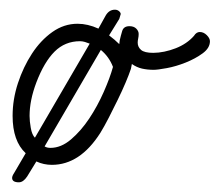

<svg xmlns="http://www.w3.org/2000/svg" viewBox="-20 -351 453 396"><path d="M198 -319Q205 -331 217 -331Q222 -331 225.5 -328Q229 -325 229 -322Q229 -321 226 -312L205 -278Q217 -269 226 -260L227 -268Q229 -277 232 -287Q235 -297 247 -297Q256 -297 261 -292Q266 -287 266 -281Q266 -276 265 -271.5Q264 -267 264 -263Q264 -254 271 -248Q278 -242 296 -242Q307 -242 319 -244.5Q331 -247 342.5 -251.5Q354 -256 363.5 -262.5Q373 -269 380 -277Q385 -285 392 -285Q400 -285 406.5 -278.5Q413 -272 413 -266Q413 -252 398 -241Q383 -230 363 -222Q343 -214 324 -210.5Q305 -207 297 -207Q284 -207 273 -209.5Q262 -212 252 -219L250 -209Q246 -197 239 -180.5Q232 -164 223 -145.5Q214 -127 204.5 -108.5Q195 -90 187 -77Q145 -11 87 -11Q70 -11 55 -18L36 13Q28 25 19 25Q5 25 5 16Q5 12 9 6L33 -35Q6 -60 6 -112Q6 -146 17 -179.5Q28 -213 46 -240.5Q64 -268 88 -285Q112 -302 140 -302Q161 -302 183 -292ZM145 -266Q114 -266 92.5 -244.5Q71 -223 55 -181Q41 -144 41 -112Q41 -101 43.5 -87Q46 -73 52 -67L165 -261Q160 -263 155 -264.5Q150 -266 145 -266ZM213 -213Q205 -234 188 -248L72 -49Q77 -46 84 -46Q106 -46 126.5 -63.5Q147 -81 164 -106.5Q181 -132 194 -161.5Q207 -191 213 -213Z"/></svg>

Font: Gruenewald VA
Style: Regular
Weight: 400
Designer: Peter Wiegel
Foundry: Peter Wiegel, nach dem Schriftentwurf von Dr. H. Gr¸newald
Version: Version 0.007